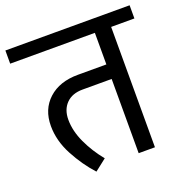

<svg xmlns="http://www.w3.org/2000/svg" viewBox="-147 -803 894 931"><g transform="rotate(-20 300.5 -337.5)"><path d="M621 -621H501V0H417V-383H267Q213 -383 182.5 -352Q152 -321 152 -269Q152 -211 180.5 -149.5Q209 -88 254 -33L194 14Q141 -44 101.5 -118.5Q62 -193 62 -269Q62 -355 118.5 -406.5Q175 -458 270 -458H417V-621H-20V-689H621Z"/></g></svg>

Font: FiraGOUPP
Style: Medium
Weight: 400
Designer: bBox Type
Foundry: bBox Type GmbH
Version: Version 1.001